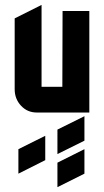

<svg xmlns="http://www.w3.org/2000/svg" viewBox="-20 -460 425 785"><path d="M325.2 250 214.8 305.2V205.1L325.2 149.9ZM325.2 115.2 214.8 169.9V69.8L325.2 15.1ZM165 194.8 55.2 250V149.9L165 95.2ZM129.9 0Q92.3 0 66.4 -27.3Q40 -55.2 40 -95.2V-384.8L149.9 -439.9V-105H234.9L235.8 -415H345.2V0Z"/></svg>

Font: Horta
Style: Regular
Weight: 600
Width: 3
Version: Version 0.11